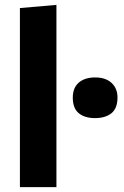

<svg xmlns="http://www.w3.org/2000/svg" viewBox="-20 -766 506 786"><path d="M61.5 0V-733L211 -746V0ZM369 -282.5Q327 -282.5 302.5 -302.5Q278 -322.5 278 -366.5Q278 -406.5 302.5 -427.8Q327 -449 370 -449Q412 -449 436.5 -426.8Q461 -404.5 461 -366.5Q461 -322.5 436.2 -302.5Q411.5 -282.5 369 -282.5Z"/></svg>

Font: Commissioner
Style: Bold
Weight: 700
Designer: Kostas Bartsokas
Foundry: Kostas Bartsokas
Version: Version 1.000; ttfautohint (v1.8.3)